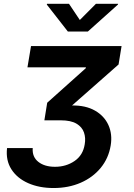

<svg xmlns="http://www.w3.org/2000/svg" viewBox="-20 -785 694 997"><path d="M258.3 191.4Q183.6 191.4 126.2 166Q68.8 140.6 39.1 94Q9.3 47.4 16.6 -16.1H149.9Q146.5 29.8 179 55.4Q211.4 81.1 265.6 81.1Q323.2 81.1 367.2 51Q411.1 21 419.9 -35.6Q425.8 -68.8 416 -97.2Q406.2 -125.5 377.2 -142.8Q348.1 -160.2 295.4 -160.2H210.4L225.1 -251.5L425.3 -430.7L426.3 -435.5H122.6L141.1 -545.9H611.3L595.7 -450.2L354 -237.3Q424.8 -238.3 473.1 -210.7Q521.5 -183.1 543 -135.5Q564.5 -87.9 554.7 -29.3Q543.9 36.6 503.2 86.4Q462.4 136.2 399.2 163.8Q335.9 191.4 258.3 191.4ZM338.4 -765.1 394.5 -681.2 478 -765.1H593.3L592.3 -761.2L436 -621.1H332.5L223.1 -761.2L224.1 -765.1Z"/></svg>

Font: Inter Semi Bold
Style: Italic
Weight: 600
Italic angle: -9.39999°
Designer: Rasmus Andersson
Foundry: rsms
Version: Version 4.000;git-3c8e0fc